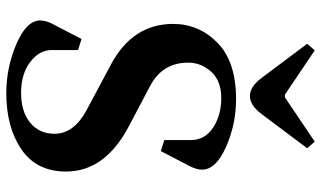

<svg xmlns="http://www.w3.org/2000/svg" viewBox="-225 -780 1020 610"><g transform="rotate(90 285.0 -475.0)"><path d="M139 -129Q139 -90 177 -61Q215 -32 275 -32Q335 -32 370 -61Q405 -90 405 -138Q405 -199 332 -239L184 -318Q56 -387 56 -515Q56 -597 116 -656Q176 -715 295 -715Q375 -715 447 -683Q519 -651 519 -607Q519 -590 508 -568L460 -476L425 -487V-571Q425 -616 385.5 -642Q346 -668 291.5 -668Q237 -668 208 -636Q179 -604 179 -563Q179 -481 253 -442L380 -375Q525 -299 525 -175Q525 -81 454.5 -33Q384 15 276 15Q195 15 120 -17Q45 -49 45 -93Q45 -110 56 -132L104 -224L139 -213ZM227 -797 119 -941 140 -965 281 -870H289L430 -965L451 -941L343 -797Q315 -759 285 -759Q255 -759 227 -797Z"/></g></svg>

Font: Croissant One
Style: Regular
Weight: 400
Designer: Eduardo Rodriguez Tunni
Foundry: Eduardo Rodriguez Tunni
Version: Version 1.001